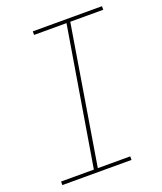

<svg xmlns="http://www.w3.org/2000/svg" viewBox="-136 -824 772 913"><g transform="rotate(-20 250.0 -367.5)"><path d="M21 0V-18H187L303 -717H139V-735H489V-717H322L207 -18H371V0Z"/></g></svg>

Font: Iosevka Slab Thin Oblique
Style: Regular
Weight: 100
Italic angle: -9°
Monospace: yes
Designer: Belleve Invis
Foundry: Belleve Invis
Version: Version 11.1.0; ttfautohint (v1.8.3)